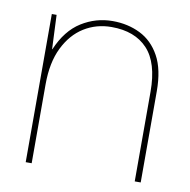

<svg xmlns="http://www.w3.org/2000/svg" viewBox="-63 -571 627 633"><g transform="rotate(10 250.0 -254.0)"><path d="M63 0V-496H79L84 -382H85Q113 -448 161 -478Q209 -508 265 -508Q316 -508 357.5 -487.5Q399 -467 423.5 -422.5Q448 -378 448 -305V0H428V-300Q428 -397 385.5 -442.5Q343 -488 265 -488Q214 -488 173 -462.5Q132 -437 107.5 -387Q83 -337 83 -264V0Z"/></g></svg>

Font: DM Sans 28pt Thin
Style: Regular
Weight: 250
Version: Version 4.004;gftools[0.9.30]